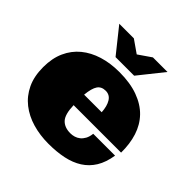

<svg xmlns="http://www.w3.org/2000/svg" viewBox="-200 -920 1105 1105"><g transform="rotate(45 353.0 -367.5)"><path d="M298.8 -238.8Q300.8 -166 326.4 -138.4Q352.1 -110.8 399.9 -110.8Q416 -110.8 431.4 -115.5Q446.8 -120.1 460 -130.6Q473.1 -141.1 482.7 -158.4Q492.2 -175.8 495.1 -202.1H672.9Q663.1 -139.2 637 -96.7Q610.8 -54.2 569.8 -28.1Q528.8 -2 474.4 9.5Q419.9 21 353 21Q284.2 21 223.6 3.4Q163.1 -14.2 117.4 -50Q71.8 -85.9 45.9 -140.4Q20 -194.8 20 -270Q20 -341.8 44.4 -396Q68.8 -450.2 113 -486.6Q157.2 -522.9 217.5 -541.5Q277.8 -560.1 350.1 -560.1Q439 -560.1 502.9 -536.6Q566.9 -513.2 607.4 -471.2Q647.9 -429.2 667 -370.1Q686 -311 685.1 -238.8ZM371.1 -428.2Q336.9 -428.2 320.6 -404.1Q304.2 -379.9 298.8 -324.2H441.9Q439 -372.1 421.4 -400.1Q403.8 -428.2 371.1 -428.2ZM153.3 -755.9H272L349.1 -702.1L427.2 -755.9H545.9L425.3 -605H273.9Z"/></g></svg>

Font: Ultra
Style: Regular
Weight: 400
Designer: Astigmatic (AOETI)
Foundry: Astigmatic (AOETI)
Version: Version 1.000